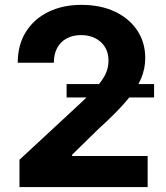

<svg xmlns="http://www.w3.org/2000/svg" viewBox="-20 -757 670 777"><path d="M58.8 0V-110.4L317.8 -350.6Q350.7 -382.4 373.2 -408Q395.8 -433.5 407.5 -458.2Q419.1 -482.9 419.1 -511.7Q419.1 -543.8 404.6 -566.9Q390.1 -590 365.2 -602.5Q340.2 -615 308 -615Q274.8 -615 250 -601.6Q225.1 -588.2 211.5 -563.2Q197.9 -538.2 197.9 -503.1H51.8Q51.8 -574.7 84.2 -627.1Q116.7 -679.6 174.9 -708.4Q233.1 -737.3 309.2 -737.3Q387.2 -737.3 445.3 -709.8Q503.4 -682.2 535.6 -633.6Q567.8 -585.1 567.8 -521.7Q567.8 -480.5 551.6 -440.6Q535.4 -400.7 494.3 -351.8Q453.2 -302.8 378.1 -234.8L271.9 -130.9V-125.6H577.5V0ZM249.5 -362.5V-416.8H603.6V-362.5Z"/></svg>

Font: GitLab Sans
Style: Regular
Weight: 400
Designer: Rasmus Andersson
Foundry: Modifications by GitLab B.V., manufactured by rsms
Version: Version 4.000;git-c8fb6b7